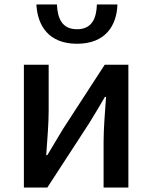

<svg xmlns="http://www.w3.org/2000/svg" viewBox="-20 -840 681 860"><path d="M87 0H192L380 -289C400 -321 430 -372 450 -406H455C450 -335 444 -262 444 -205V0H555V-550H449L262 -262C243 -229 211 -178 192 -145H187C192 -215 198 -288 198 -345V-550H87ZM325 -644C452 -644 503 -725 506 -820H414C412 -757 391 -709 325 -709C258 -709 238 -757 235 -820H143C148 -725 198 -644 325 -644Z"/></svg>

Font: Noto Sans T Chinese Medium
Style: Regular
Weight: 500
Designer: Ryoko NISHIZUKA (kana & ideographs); Paul D. Hunt (Latin, Greek & Cyrillic); Wenlong ZHANG (bopomofo); Sandoll Communica
Foundry: Adobe Systems Incorporated
Version: Version 1.000;PS 1;hotconv 1.0.78;makeotf.lib2.5.61930